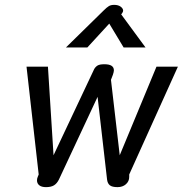

<svg xmlns="http://www.w3.org/2000/svg" viewBox="-20 -759 752 789"><path d="M132 -18Q132 -25 135 -32L139 -42L89 -485H177L200 -121L367 -475Q372 -484 380.5 -489.5Q389 -495 409 -495Q448 -495 448 -470Q448 -464 444 -452L436 -431L472 -121L623 -485H711L511 -42V-32Q511 -14 497.5 -2Q484 10 463 10Q441 10 431.5 2.5Q422 -5 420 -21L381 -361L222 -21Q214 -5 202 2.5Q190 10 169 10Q151 10 141.5 2.5Q132 -5 132 -18ZM405 -715Q419 -729 427.5 -734Q436 -739 449 -739Q466 -739 476 -731.5Q486 -724 486 -715Q486 -711 482 -705L478 -700L578 -564H488L429 -662L339 -564H251Z"/></svg>

Font: Niramit
Style: Italic
Weight: 400
Italic angle: -10°
Version: Version 1.000; ttfautohint (v1.6)